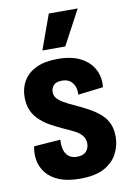

<svg xmlns="http://www.w3.org/2000/svg" viewBox="-87 -807 599 876"><g transform="rotate(-10 213.0 -369.5)"><path d="M213 14Q154 14 115.5 -2Q77 -18 56 -45Q35 -72 29.5 -104Q24 -136 31 -168L154 -177Q152 -155 156.5 -134.5Q161 -114 175.5 -100.5Q190 -87 216 -87Q246 -87 259 -102.5Q272 -118 272 -138Q272 -160 260 -175Q248 -190 227 -201Q206 -212 178 -224Q152 -236 125.5 -250Q99 -264 76 -284Q53 -304 40 -331Q27 -358 27 -396Q27 -438 46.5 -471Q66 -504 105.5 -523Q145 -542 206 -542Q271 -542 313 -519.5Q355 -497 373.5 -460Q392 -423 387 -379L270 -365Q272 -383 266.5 -400Q261 -417 247 -429Q233 -441 207 -441Q181 -441 169 -428Q157 -415 157 -397Q157 -381 167 -368.5Q177 -356 197 -344.5Q217 -333 246 -320Q279 -305 308 -289Q337 -273 359 -254Q381 -235 393 -209Q405 -183 405 -147Q405 -106 386 -69Q367 -32 325.5 -9Q284 14 213 14ZM250 -592H144L202 -753H336Z"/></g></svg>

Font: Bricolage Grotesque Condensed
Style: Bold
Weight: 700
Width: 3
Designer: Mathieu Triay
Foundry: Atelier Triay
Version: Version 1.001;gftools[0.9.33.dev8+g029e19f]